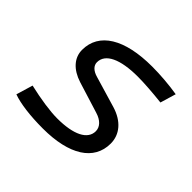

<svg xmlns="http://www.w3.org/2000/svg" viewBox="-132 -684 851 851"><g transform="rotate(45 293.0 -258.5)"><path d="M228.5 9.8C394 9.8 488.8 -50.8 488.8 -155.8C488.8 -212.9 450.7 -257.8 383.3 -278.3L236.8 -321.8C207 -330.1 190.4 -346.7 190.4 -367.7C190.4 -420.4 253.4 -450.7 364.3 -450.7C402.8 -450.7 458 -446.8 515.6 -440.4L537.6 -514.2C487.3 -522.5 428.7 -527.3 377.4 -527.3C204.1 -527.3 105 -466.3 105 -359.9C105 -311 139.2 -272 200.7 -252.4L346.7 -207C382.8 -196.3 403.3 -174.3 403.3 -147.9C403.3 -96.7 344.7 -66.9 242.2 -66.9C197.3 -66.9 131.8 -76.7 62 -92.8L38.6 -14.6C80.6 1 149.4 9.8 228.5 9.8Z"/></g></svg>

Font: Cascadia Code PL SemiLight
Style: Italic
Weight: 350
Italic angle: -10°
Monospace: yes
Designer: Aaron Bell
Foundry: Saja Typeworks
Version: Version 2404.023